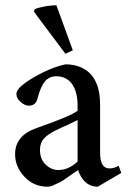

<svg xmlns="http://www.w3.org/2000/svg" viewBox="-20 -693 484 725"><path d="M255 -503 227 -490 108 -649 111 -658Q119 -663 150 -669Q176 -673 189 -673Q191 -673 193 -673ZM438 -40 349 12Q320 12 300 -8Q283 -25 275 -51Q272 -49 259 -40Q245 -30 240 -27Q234 -23 223 -15Q211 -7 205 -4Q198 -1 189 3Q180 8 173 10Q166 12 160 12Q107 12 72 -26Q37 -63 37 -111Q37 -181 117 -209Q249 -255 273 -275V-294Q273 -346 252 -376Q230 -405 193 -405Q166 -405 150 -386Q133 -366 121 -319Q114 -294 89 -294Q73 -294 58 -308Q42 -321 42 -338Q42 -356 75 -380Q101 -399 145 -421Q189 -442 227 -450Q278 -450 312 -423Q358 -385 358 -298V-116Q358 -57 393 -57Q411 -57 428 -67ZM273 -83V-240Q264 -235 249 -228Q233 -220 214 -212Q195 -203 189 -200Q159 -185 145 -169Q131 -153 131 -127Q131 -91 153 -71Q174 -51 200 -51Q239 -51 273 -83Z"/></svg>

Font: Pochaevsk
Style: Regular
Weight: 400
Version: Version 1.210; ttfautohint (v1.8.4.7-5d5b)